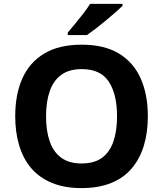

<svg xmlns="http://www.w3.org/2000/svg" viewBox="-20 -954 836 984"><path d="M737.7 -358Q737.7 -275 717.2 -207.5Q696.7 -140 655.2 -91Q613.7 -42 549.2 -16Q484.8 10 397.9 10Q310.9 10 246.5 -16.5Q182 -43 140.5 -91.5Q99 -140 78.5 -208Q58 -276 58 -359Q58 -470 94.5 -552Q131 -634 206.5 -679.5Q282 -725 398.9 -725Q514.7 -725 589.7 -679.5Q664.7 -634 701.2 -551.5Q737.7 -469 737.7 -358ZM216 -358Q216 -282.8 235.1 -228.6Q254.2 -174.4 294.4 -145.3Q334.6 -116.2 397.9 -116.2Q463.1 -116.2 502.8 -145.3Q542.5 -174.4 561.1 -228.6Q579.8 -282.8 579.8 -358Q579.8 -471.4 537.5 -535.6Q495.3 -599.8 398.9 -599.8Q334.6 -599.8 294.4 -570.7Q254.2 -541.6 235.1 -487.4Q216 -433.2 216 -358ZM607.9 -924.2Q593.9 -910.2 571 -890.2Q548.1 -870.2 521.7 -848.2Q495.3 -826.2 469.9 -806.7Q444.5 -787.2 425.5 -774.2H327.2V-787.1Q343.2 -806.1 364.6 -831.7Q386 -857.2 407.1 -884.7Q428.2 -912.2 441.9 -934.2H607.9Z"/></svg>

Font: Noto Sans Hebrew
Style: Regular
Weight: 400
Designer: Monotype Design Team
Foundry: Monotype Imaging Inc.
Version: Version 2.003;January 10, 2023;FontCreator 14.0.0.2877 64-bi